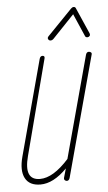

<svg xmlns="http://www.w3.org/2000/svg" viewBox="-50 -684 408 723"><g transform="rotate(-5 154.5 -322.5)"><path d="M74 5Q32 5 16.5 -24.5Q1 -54 15 -106L112 -467Q115 -477 123 -477Q133 -477 130 -466L36 -106Q12 -16 74 -16Q124 -16 183 -82L287 -467Q290 -477 298 -477Q303 -477 306.5 -474Q310 -471 308 -465L185 -10Q182 0 174 0Q170 0 166.5 -3Q163 -6 164 -12L174 -47Q123 5 74 5ZM159 -532Q153 -532 150 -537.5Q147 -543 153 -549L246 -645Q251 -650 256 -650Q262 -650 264 -645L307 -547Q310 -540 306.5 -536Q303 -532 298 -532Q291 -532 289 -538L252 -623L170 -537Q165 -532 159 -532Z"/></g></svg>

Font: Zen Loop
Style: Italic
Weight: 400
Italic angle: -15°
Designer: Yoshimichi Ohira
Foundry: A-1 Corp ZenFonts
Version: Version 1.000; ttfautohint (v1.8.3)